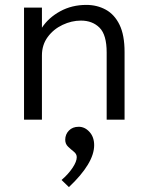

<svg xmlns="http://www.w3.org/2000/svg" viewBox="-20 -488 603 783"><path d="M78 0V-457H151V-375Q178 -416 225.5 -442Q273 -468 332 -468Q376 -468 411.5 -448.5Q447 -429 467.5 -387Q488 -345 488 -276V0H415V-274Q415 -346 386 -375Q357 -404 310 -404Q272 -404 235 -386.5Q198 -369 174.5 -337Q151 -305 151 -262V0ZM261 275 231 246Q258 223 275.5 197Q293 171 293 153Q293 140 281 130.5Q269 121 257.5 110Q246 99 246 82Q246 60 261 44.5Q276 29 301 29Q326 29 345 50Q364 71 364 104Q364 141 338 184Q312 227 261 275Z"/></svg>

Font: Inconsolata SemiExpanded
Style: Regular
Weight: 400
Width: 6
Monospace: yes
Designer: Raph Levien, Cyreal, Brenton Simpson
Foundry: Raph Levien, Cyreal, Google
Version: Version 3.100; ttfautohint (v1.8.4.7-5d5b)